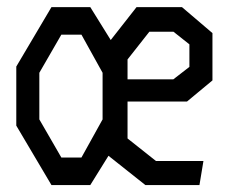

<svg xmlns="http://www.w3.org/2000/svg" viewBox="-20 -534 660 554"><path d="M128.5 0H240.5L293 -84.5L399.5 0H555.5L567 -69.5H430L348 -134.5V-241H519.5L593 -302V-438.5L505 -513.5H374L299.5 -418.5L240.5 -513.5H128.5L27 -342V-171.5ZM411 -442.5H480.5L526.5 -406V-341L480 -305H348V-362.5ZM157 -79.5 93.5 -189.5V-324L157 -434H215L276 -324V-189.5L215 -79.5Z"/></svg>

Font: FontWithASyntaxHighlighterNightOwl
Style: Regular
Weight: 400
Designer: Riley Cran & the Lettermatic Team
Foundry: Lettermatic
Version: Version 1.000 (FontWithASyntaxHighlighterNightOwl)